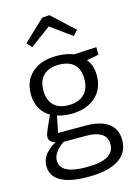

<svg xmlns="http://www.w3.org/2000/svg" viewBox="-149 -872 856 1191"><g transform="rotate(-15 279.5 -277.0)"><path d="M264 239Q147.3 239 89 205.2Q30.8 171.5 30.8 107.5Q30.8 62.3 61 27.4Q91.3 -7.5 149.3 -34L150 -18.3Q118.3 -19.8 100.9 -31.4Q83.5 -43 83.5 -64.5Q83.5 -72.2 85.6 -80.2Q87.8 -88.2 93.5 -102.7Q99.3 -117.2 110.4 -141.7Q121.5 -166.2 139.5 -206L141.8 -192Q98.8 -214.8 75.9 -254.5Q53 -294.3 53 -347.7Q53 -435.5 110.6 -486.2Q168.3 -537 269.2 -537Q336.7 -537 386 -513.5L364.5 -517.7L521 -525.5L521.7 -477L429.5 -459.3L435.7 -470.8Q456.7 -450.8 467.7 -421.8Q478.7 -392.8 478.7 -356Q478.7 -267.5 420.1 -216.6Q361.5 -165.8 263.5 -165.8Q207.2 -165.8 160 -184.5L178.5 -194L152.2 -63.2L135.2 -72.7H330.7Q427.2 -72.7 477.2 -35.4Q527.2 2 527.2 72.3Q527.2 153.3 460.9 196.1Q394.5 239 264 239ZM270.7 178Q362.3 178 406.1 153Q450 128 450 78.3Q450 34.2 416.8 11.7Q383.5 -10.8 317.7 -10.8H159L181.7 -16Q102 34.5 102 92Q102 134.8 143.5 156.4Q185 178 270.7 178ZM263 -222.2Q327.3 -222.2 362.9 -256.5Q398.5 -290.7 398.5 -354Q398.5 -416.8 364.9 -448.6Q331.3 -480.5 268 -480.5Q203.7 -480.5 169 -447.1Q134.2 -413.8 134.2 -350.2Q134.2 -288.5 167.5 -255.4Q200.7 -222.2 263 -222.2ZM137.3 -628.3 108.3 -660.7 243.7 -789 291 -792.7 433.3 -660.7 403.7 -628.3 241.7 -746 294.7 -745.3Z"/></g></svg>

Font: Bitter Thin
Style: Regular
Weight: 100
Designer: Sol Matas, and Bitter project Authors
Foundry: Sol Matas
Version: Version 2.002